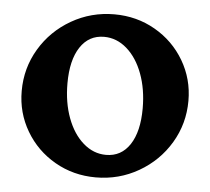

<svg xmlns="http://www.w3.org/2000/svg" viewBox="-45 -613 731 667"><g transform="rotate(5 320.0 -280.0)"><path d="M30 -272Q30 -352 70 -419Q110 -486 178.5 -525.5Q247 -565 328 -565Q406 -565 470.5 -528Q535 -491 572.5 -427.5Q610 -364 610 -288Q610 -208 570 -141Q530 -74 461.5 -34.5Q393 5 312 5Q234 5 169.5 -32Q105 -69 67.5 -132.5Q30 -196 30 -272ZM454 -248Q454 -315 434 -368.5Q414 -422 378.5 -453Q343 -484 299 -484Q246 -484 216 -438.5Q186 -393 186 -312Q186 -245 206 -191.5Q226 -138 261.5 -107Q297 -76 341 -76Q394 -76 424 -121.5Q454 -167 454 -248Z"/></g></svg>

Font: Otomanopee One
Style: Regular
Weight: 400
Designer: Das Ende der Wildnis
Foundry: Gutenberg Labo
Version: Version 3.005